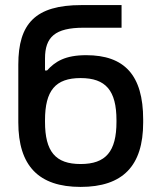

<svg xmlns="http://www.w3.org/2000/svg" viewBox="-20 -726 624 755"><path d="M543 -244V-256C543 -431 469 -509 319 -509C236 -509 197 -484 165 -449H157V-496C157 -580 196 -617 309 -617H458V-706H300C119 -706 52 -633 52 -472V-245C52 -74 132 9 297 9C462 9 543 -73 543 -244ZM157 -247V-253C157 -370 198 -419 297 -419C396 -419 438 -370 438 -253V-247C438 -130 396 -81 297 -81C198 -81 157 -130 157 -247Z"/></svg>

Font: LT Wave Text Medium
Style: Regular
Weight: 500
Designer: Daniel Lyons
Version: Version 2.5 (Glyphs App)